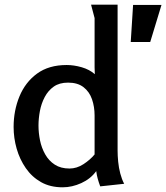

<svg xmlns="http://www.w3.org/2000/svg" viewBox="-20 -785 708 818"><path d="M264 -508Q295 -508 328 -498.5Q361 -489 384 -469Q383 -485 383 -498Q383 -511 383 -526V-708L368 -765H481V-143Q481 -122 483.5 -96Q486 -70 492.5 -45.5Q499 -21 509 -2L407 9Q401 -7 396.5 -23Q392 -39 390 -56Q366 -23 326.5 -5Q287 13 247 13Q194 13 155 -9Q116 -31 90 -68.5Q64 -106 51 -151.5Q38 -197 38 -244Q38 -314 63 -374.5Q88 -435 138 -471.5Q188 -508 264 -508ZM270 -433Q233 -433 209 -416Q185 -399 170.5 -371.5Q156 -344 150 -312Q144 -280 144 -250Q144 -219 150.5 -187Q157 -155 172.5 -127.5Q188 -100 213.5 -83.5Q239 -67 276 -67Q307 -67 335.5 -85.5Q364 -104 383 -127V-293Q383 -330 372 -362Q361 -394 336 -413.5Q311 -433 270 -433ZM547 -764H668L620 -606H537Z"/></svg>

Font: Rosario Light SemiBold
Style: Regular
Weight: 600
Version: Version 1.101; ttfautohint (v1.8.1.43-b0c9)